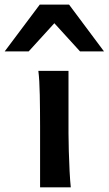

<svg xmlns="http://www.w3.org/2000/svg" viewBox="-82 -801 465 821"><path d="M82 -498H210.9Q210.9 -451.2 210.9 -398.7Q210.9 -346.2 210.9 -301.5Q210.9 -256.8 210.9 -231.9Q210.9 -200.7 212.2 -156Q213.4 -111.3 215.6 -68.8Q217.8 -26.4 220.7 0H89.4Q89.4 -35.2 89.4 -82.5Q89.4 -129.9 89.4 -177Q89.4 -224.1 89.4 -258.8Q89.4 -330.1 88.1 -394.8Q86.9 -459.5 82 -498ZM40.5 -581.1H-62L87.9 -781.2H213.4L362.8 -581.1H260.3L150.4 -701.7Z"/></svg>

Font: Kanchenjunga
Style: Bold
Weight: 700
Designer: Becca Hirsbrunner Spalinger
Foundry: SIL International
Version: Version 2.001